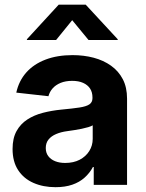

<svg xmlns="http://www.w3.org/2000/svg" viewBox="-20 -775 611 805"><path d="M212.9 9.8Q161.1 9.8 120.4 -8.1Q79.6 -25.9 56.2 -61.5Q32.7 -97.2 32.7 -150.4Q32.7 -195.3 49.3 -225.3Q65.9 -255.4 94.5 -273.9Q123 -292.5 159.9 -302Q196.8 -311.5 236.8 -315.4Q284.2 -319.8 313 -324.2Q341.8 -328.6 354.7 -337.4Q367.7 -346.2 367.7 -363.3V-366.2Q367.7 -388.2 357.7 -403.6Q347.7 -418.9 328.6 -427.5Q309.6 -436 282.7 -436Q254.9 -436 234.1 -427.5Q213.4 -418.9 200.7 -404.5Q188 -390.1 183.1 -371.6L48.3 -386.7Q59.1 -436 90.3 -471.2Q121.6 -506.3 170.9 -525.1Q220.2 -543.9 284.2 -543.9Q331.1 -543.9 372.6 -533Q414.1 -522 445.6 -499.5Q477.1 -477.1 494.9 -442.9Q512.7 -408.7 512.7 -361.3V0H373V-74.7H369.6Q356 -49.3 334.7 -30.3Q313.5 -11.2 283.2 -0.7Q252.9 9.8 212.9 9.8ZM253.4 -91.8Q288.1 -91.8 314 -105.2Q339.8 -118.7 354.2 -141.6Q368.7 -164.6 368.7 -192.9V-249.5Q362.3 -245.6 350.1 -241.9Q337.9 -238.3 322.8 -235.1Q307.6 -231.9 291.7 -229.5Q275.9 -227.1 261.7 -225.1Q235.8 -221.7 215.6 -213.1Q195.3 -204.6 183.6 -190.2Q171.9 -175.8 171.9 -154.3Q171.9 -134.3 182.4 -120.4Q192.9 -106.4 211.2 -99.1Q229.5 -91.8 253.4 -91.8ZM215.3 -607.4H92.8V-610.4L226.1 -755.4H339.4L473.6 -610.4V-607.4H351.1L282.7 -690.4Z"/></svg>

Font: Inter 20pt
Style: Bold
Weight: 700
Version: Version 4.001;git-66647c0bb